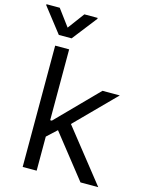

<svg xmlns="http://www.w3.org/2000/svg" viewBox="-171 -1029 852 1112"><g transform="rotate(15 255.0 -473.0)"><path d="M76.7 0H160.5V-204.2L219.1 -258.5L423.3 0H529.8L282.3 -312.5L512.8 -545.5H409.1L170.5 -302.6H160.5V-727.3H76.7ZM-34.1 -940.3 81 -792.6H157.7L272.7 -940.3V-946H193.2L119.3 -846.6L45.5 -946H-34.1Z"/></g></svg>

Font: Margiela Sans
Style: Regular
Weight: 400
Designer: Stefan Endress, Andreas Faust
Version: Version 1.100;FEAKit 1.0